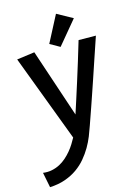

<svg xmlns="http://www.w3.org/2000/svg" viewBox="-150 -765 845 1168"><g transform="rotate(-15 272.5 -181.0)"><path d="M522.9 -494.1Q497.1 -418 475.8 -355Q454.6 -292 437.5 -241.2Q420.4 -190.4 406.7 -150.9Q393.1 -111.3 382.8 -81.5Q358.9 -11.7 345.2 25.9Q335.4 54.7 322.5 87.2Q309.6 119.6 290.8 151.9Q272 184.1 246.8 214.1Q221.7 244.1 188.2 267.8Q154.8 291.5 111.8 306.6Q68.8 321.8 15.1 324.2L-3.9 229Q26.4 232.9 53 227.3Q79.6 221.7 102.3 209.7Q125 197.8 144.3 180.7Q163.6 163.6 179.4 144.5Q195.3 125.5 207.5 105.7Q219.7 85.9 229 68.8L22.9 -478L134.8 -493.2L278.8 -63Q290.5 -99.1 306.4 -148.2Q322.3 -197.3 340.1 -253.9Q357.9 -310.5 377 -372.3Q396 -434.1 414.1 -495.1ZM420.9 -631.3 297.9 -483.4 235.8 -518.6 322.8 -685.5Z"/></g></svg>

Font: McLaren
Style: Regular
Weight: 400
Designer: Astigmatic (AOETI)
Foundry: Astigmatic (AOETI)
Version: Version 1.000